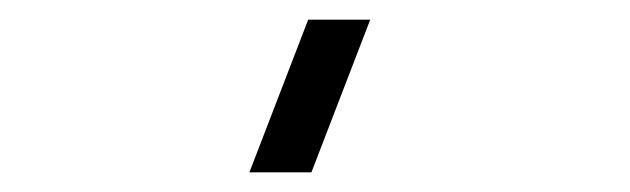

<svg xmlns="http://www.w3.org/2000/svg" viewBox="-20 -740 640 195"><path d="M296.3 -565H233.3L293 -720H356Z"/></svg>

Font: Manrope
Style: Regular
Weight: 400
Designer: Mikhail Sharanda
Foundry: Mikhail Sharanda
Version: Version 4.503